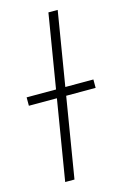

<svg xmlns="http://www.w3.org/2000/svg" viewBox="-114 -787 537 839"><g transform="rotate(-15 154.0 -367.5)"><path d="M73 0 194 -735H236L115 0ZM308 -363H6V-401H308Z"/></g></svg>

Font: Iosevka Aile XLt Obl
Style: Regular
Weight: 200
Italic angle: -9°
Designer: Belleve Invis
Foundry: Belleve Invis
Version: Version 31.1.0; ttfautohint (v1.8.4)